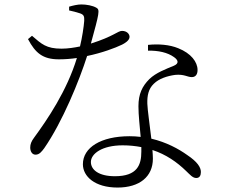

<svg xmlns="http://www.w3.org/2000/svg" viewBox="-20 -803 1040 864"><path d="M291 -756C306 -753 325 -748 340 -743C357 -737 360 -730 359 -709C357 -683 350 -635 340 -594C316 -589 286 -584 257 -584C188 -584 167 -605 124 -642L106 -627C139 -565 172 -536 245 -536C271 -536 299 -538 326 -542C281 -394 193 -265 133 -183C121 -167 116 -154 116 -139C116 -124 123 -107 140 -107C157 -107 167 -120 179 -136C262 -256 337 -441 372 -551C439 -565 498 -587 529 -602C539 -607 563 -620 563 -637C563 -650 551 -664 529 -664C510 -664 491 -639 389 -607C427 -745 430 -759 414 -768C397 -778 369 -783 346 -783C329 -783 308 -778 291 -773ZM616 -121C616 -61 598 -10 497 -10C424 -10 389 -39 389 -74C389 -111 439 -149 532 -149C562 -149 590 -146 616 -141ZM646 -575C692 -576 734 -567 763 -546C783 -532 786 -517 762 -507C726 -492 682 -476 652 -447C620 -415 603 -380 603 -325C603 -283 609 -235 613 -187C597 -189 580 -190 563 -190C434 -190 353 -139 353 -64C353 -9 407 41 509 41C608 41 668 -8 668 -89C668 -100 667 -113 666 -128C727 -108 776 -74 818 -33C835 -17 847 -2 863 -2C878 -2 884 -13 884 -29C884 -50 868 -75 823 -105C784 -133 729 -163 661 -179C654 -240 644 -307 643 -336C642 -373 648 -403 672 -426C695 -449 732 -461 768 -466C809 -470 823 -456 843 -456C860 -456 869 -468 869 -488C869 -524 840 -563 782 -586C743 -602 694 -606 646 -601Z"/></svg>

Font: Noto Serif CJK JP Light
Style: Regular
Weight: 300
Designer: Ryoko NISHIZUKA 西塚涼子 (kana & ideographs); Frank Grießhammer (Latin, Greek & Cyrillic); Wenlong ZHANG 张文龙 (bopomofo); San
Foundry: Adobe Systems Incorporated
Version: Version 1.001;PS 1.001;hotconv 16.6.54;makeotf.lib2.5.65590